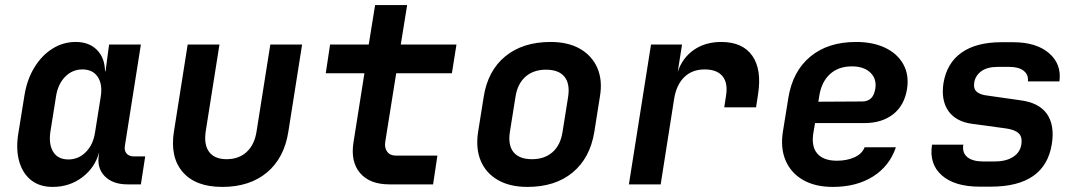

<svg xmlns="http://www.w3.org/2000/svg" viewBox="-20 -725 4240 755"><path d="M187 10Q136 10 102.5 -16.5Q69 -43 55.5 -90.5Q42 -138 52 -200L76 -349Q86 -412 115 -459.5Q144 -507 186 -533.5Q228 -560 278 -560Q330 -560 361 -529Q392 -498 393 -445H395L409 -550H534L471 -151Q468 -132 478 -121Q488 -110 506 -110H551L534 0H481Q423 0 391.5 -32.5Q360 -65 369 -117L370 -126Q353 -65 303 -27.5Q253 10 187 10ZM249 -98Q289 -98 318 -127.5Q347 -157 354 -206L376 -344Q384 -393 364.5 -422.5Q345 -452 304 -452Q264 -452 235.5 -422.5Q207 -393 200 -344L178 -206Q171 -157 189.5 -127.5Q208 -98 249 -98Z M854 10Q749 10 698.5 -48.5Q648 -107 664 -208L718 -550H843L789 -209Q781 -156 802.5 -127.5Q824 -99 871 -99Q919 -99 950 -127.5Q981 -156 989 -209L1043 -550H1168L1114 -208Q1098 -104 1030 -47Q962 10 854 10Z M1511 0Q1434 0 1396 -44.5Q1358 -89 1370 -165L1413 -437H1261L1278 -550H1430L1455 -705H1581L1556 -550H1775L1757 -437H1538L1495 -168Q1491 -144 1502.5 -128.5Q1514 -113 1537 -113H1700L1683 0Z M2054 10Q1985 10 1938 -17Q1891 -44 1870.5 -92.5Q1850 -141 1860 -206L1882 -344Q1898 -447 1967 -503.5Q2036 -560 2145 -560Q2214 -560 2261 -533Q2308 -506 2329 -457.5Q2350 -409 2339 -345L2317 -206Q2300 -103 2231.5 -46.5Q2163 10 2054 10ZM2072 -99Q2121 -99 2152.5 -126.5Q2184 -154 2192 -206L2214 -344Q2222 -396 2199.5 -423.5Q2177 -451 2127 -451Q2078 -451 2046.5 -423.5Q2015 -396 2007 -344L1985 -206Q1977 -154 1999.5 -126.5Q2022 -99 2072 -99Z M2453 0 2540 -550H2662L2645 -442Q2663 -497 2708 -528.5Q2753 -560 2816 -560Q2900 -560 2938 -506Q2976 -452 2961 -355L2953 -303H2828L2835 -349Q2843 -399 2821 -425.5Q2799 -452 2751 -452Q2702 -452 2671 -422Q2640 -392 2631 -337L2578 0Z M3255 10Q3185 10 3137.5 -17.5Q3090 -45 3069 -94.5Q3048 -144 3059 -210L3080 -340Q3097 -445 3166.5 -502.5Q3236 -560 3346 -560Q3413 -560 3461 -537Q3509 -514 3532 -472.5Q3555 -431 3547 -377Q3537 -311 3492.5 -276Q3448 -241 3379 -241H3185L3179 -206Q3169 -150 3193.5 -121.5Q3218 -93 3271 -93Q3310 -93 3340 -106.5Q3370 -120 3380 -146H3503Q3478 -72 3413 -31Q3348 10 3255 10ZM3198 -325 3371 -326Q3390 -326 3403.5 -337Q3417 -348 3422 -376Q3428 -415 3402.5 -439.5Q3377 -464 3330 -464Q3276 -464 3242.5 -432.5Q3209 -401 3201 -344Z M3832 9Q3734 9 3683.5 -35.5Q3633 -80 3645 -156H3768Q3763 -124 3784 -107Q3805 -90 3847 -90H3891Q3935 -90 3963 -107.5Q3991 -125 3996 -156Q4001 -186 3986 -200.5Q3971 -215 3936 -220L3803 -238Q3738 -247 3709 -289Q3680 -331 3690 -398Q3703 -477 3761 -518Q3819 -559 3918 -559H3964Q4055 -559 4105 -516Q4155 -473 4146 -405H4022Q4025 -431 4005.5 -446.5Q3986 -462 3949 -462H3903Q3863 -462 3839.5 -445.5Q3816 -429 3811 -401Q3807 -376 3821 -364Q3835 -352 3864 -349L3990 -331Q4065 -322 4096.5 -277.5Q4128 -233 4116 -158Q4089 9 3876 9Z"/></svg>

Font: JetBrains Mono NL
Style: Bold Italic
Weight: 700
Italic angle: -9°
Designer: Philipp Nurullin, Konstantin Bulenkov
Foundry: JetBrains
Version: Version 2.304; ttfautohint (v1.8.4.7-5d5b)